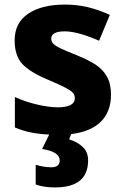

<svg xmlns="http://www.w3.org/2000/svg" viewBox="-20 -579 544 839"><path d="M291 7 282 30Q318 41 341.5 63Q365 85 365 122Q365 240 220 240Q170 240 136 227V141Q173 152 204 152Q241 152 241 122Q241 84 164 72L195 9Q151 7 116 0Q81 -7 45 -22V-155Q91 -134 143 -122Q195 -110 232 -110Q307 -110 307 -150Q307 -164 298.5 -173.5Q290 -183 265.5 -196Q241 -209 189 -231Q110 -264 77 -300Q44 -336 44 -403Q44 -479 103 -519Q162 -559 264 -559Q316 -559 362.5 -548Q409 -537 460 -514L413 -401Q319 -442 263 -442Q204 -442 204 -410Q204 -398 212.5 -388.5Q221 -379 244 -368Q267 -357 317 -337Q369 -316 400 -295Q431 -274 448 -243Q465 -212 465 -165Q465 -92 421.5 -48Q378 -4 291 7Z"/></svg>

Font: Noto Sans UI ExtraBold
Style: Regular
Weight: 800
Designer: Monotype Design Team
Foundry: Monotype Imaging Inc.
Version: Version 1.001